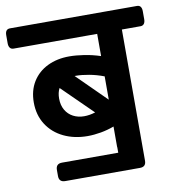

<svg xmlns="http://www.w3.org/2000/svg" viewBox="-111 -701 779 856"><g transform="rotate(-10 278.0 -273.5)"><path d="M587.4 -602.5V-565.9Q587.4 -552.7 581.8 -545.4Q576.2 -538.1 565.9 -538.1H481.4V55.7Q481.4 83.5 454.1 83.5H115.7Q87.4 83.5 87.4 55.7V28.3Q87.4 0 115.7 0H370.1V-23.4Q369.6 -24.9 369.6 -28.3V-118.7Q340.8 -107.9 309.6 -102.3Q278.3 -96.7 249 -96.7Q189.5 -96.7 141.4 -119.6Q93.3 -142.6 65.7 -185.5Q38.1 -228.5 38.1 -285.6Q38.1 -339.8 62.7 -379.4Q87.4 -418.9 130.6 -439.9Q173.8 -460.9 229 -460.9Q259.3 -460.9 296.9 -455.1Q334.5 -449.2 369.6 -437.5V-538.1H-8.8Q-19.5 -538.1 -25.1 -545.4Q-30.8 -552.7 -30.8 -565.9V-602.5Q-30.8 -629.9 -8.8 -629.9H565.9Q576.7 -629.9 582 -622.8Q587.4 -615.7 587.4 -602.5ZM245.6 -370.6H237.8L369.6 -240.2V-345.7Q336.4 -358.4 302.7 -364.5Q269 -370.6 245.6 -370.6ZM249 -186.5Q273.4 -186.5 299.8 -194.8L162.6 -329.6Q152.3 -310.5 152.3 -283.2Q152.3 -253.4 165 -231.4Q177.7 -209.5 199.7 -198Q221.7 -186.5 249 -186.5Z"/></g></svg>

Font: Jaldi
Style: Bold
Weight: 400
Designer: Pablo Cosgaya and Nicolas Silva
Foundry: Omnibus-Type
Version: Version 1.007